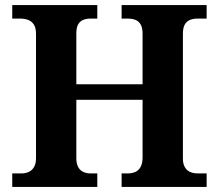

<svg xmlns="http://www.w3.org/2000/svg" viewBox="-20 -734 859 754"><path d="M28.1 0V-53H64.3Q81 -53 93.7 -59.2Q106.4 -65.3 113.9 -78.5Q121.4 -91.7 121.4 -112.3V-601.7Q121.4 -624.7 112.8 -637.8Q104.2 -650.8 90.3 -655.9Q76.5 -661 59.1 -661H28.1V-714H362.1V-661H335.1Q318.9 -661 306.3 -655.7Q293.7 -650.4 286.8 -638Q279.8 -625.6 279.8 -602.9V-403.2H539.9V-601.2Q539.9 -624.5 532.6 -637.4Q525.4 -650.4 512.4 -655.7Q499.4 -661 481.1 -661H457.6V-714H791.5V-661H755.3Q739.1 -661 725.9 -655.7Q712.7 -650.4 705.5 -637.4Q698.3 -624.5 698.3 -601.2V-111.3Q698.3 -90.4 706 -77.4Q713.7 -64.3 726.7 -58.7Q739.7 -53 755.3 -53H791.5V0H457.6V-53H481.6Q499.4 -53 512.4 -59.2Q525.4 -65.3 532.6 -79.4Q539.9 -93.4 539.9 -115.7V-342.2H279.8V-112.3Q279.8 -91.7 286.8 -78.5Q293.7 -65.3 306.3 -59.2Q318.9 -53 335.1 -53H362.1V0Z"/></svg>

Font: Noto Serif Gurmukhi
Style: Regular
Weight: 400
Designer: Vaibhav Singh and the Monotype Design Team
Foundry: Monotype Imaging Inc.
Version: Version 2.003